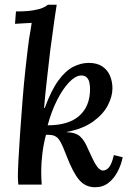

<svg xmlns="http://www.w3.org/2000/svg" viewBox="-20 -775 559 806"><path d="M379 11Q339 11 313 -19Q287 -49 260 -119Q244 -162 231.5 -183.5Q219 -205 196 -208Q190 -209 184.5 -209Q179 -209 173 -209Q163 -172 158 -131.5Q153 -91 153 -58Q153 -43 153.5 -28Q154 -13 155 0H57Q56 -12 55.5 -18.5Q55 -25 55 -34Q55 -56 57.5 -104.5Q60 -153 64.5 -217.5Q69 -282 74.5 -352.5Q80 -423 87.5 -491Q95 -559 102 -612Q106 -636 108.5 -649.5Q111 -663 113 -679Q97 -678 77.5 -677Q58 -676 43 -675L47 -727Q92 -727 118.5 -731.5Q145 -736 159 -742Q173 -748 181 -755H218Q213 -726 208.5 -692.5Q204 -659 199.5 -626Q195 -593 191 -564Q184 -503 177 -442Q170 -381 165 -322H168Q195 -396 225 -437Q255 -478 287.5 -494.5Q320 -511 352 -511Q387 -511 409 -496.5Q431 -482 441.5 -457.5Q452 -433 452 -404Q452 -370 432.5 -332.5Q413 -295 370.5 -264.5Q328 -234 260 -221V-220Q298 -219 316.5 -202Q335 -185 348 -153Q359 -130 368.5 -109Q378 -88 388.5 -74.5Q399 -61 411 -59Q426 -59 437.5 -72.5Q449 -86 458 -124L495 -115Q489 -84 474 -55Q459 -26 435.5 -7.5Q412 11 379 11ZM180 -249Q268 -249 313 -289Q358 -329 358 -401Q358 -414 355.5 -427.5Q353 -441 344 -450Q335 -459 318 -458Q295 -456 269 -428.5Q243 -401 219.5 -354.5Q196 -308 180 -249Z"/></svg>

Font: Lora Medium
Style: Italic
Weight: 500
Italic angle: -3°
Designer: Olga Karpushina, Alexei Vanyashin (Cyrillic)
Foundry: Cyreal
Version: Version 3.004